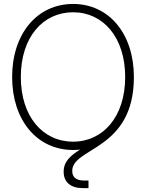

<svg xmlns="http://www.w3.org/2000/svg" viewBox="-20 -757 746 981"><path d="M353.5 9.3C365.7 9.3 377.4 8.8 389.2 7.3C340.8 37.6 305.2 67.9 305.2 120.6C305.2 174.3 342.3 204.1 401.9 204.1H432.1V165.5H410.6C369.1 165.5 349.1 148.4 349.1 116.2C349.1 -4.9 664.1 12.2 664.1 -363.3C664.1 -585 536.6 -736.8 353.5 -736.8C169.4 -736.8 42 -584.5 42 -363.3C42 -143.1 168.9 9.3 353.5 9.3ZM353.5 -33.2C197.8 -33.2 86.4 -162.6 86.4 -363.3C86.4 -566.9 199.2 -694.3 353.5 -694.3C507.3 -694.3 619.6 -565.9 619.6 -363.3C619.6 -161.6 507.3 -33.2 353.5 -33.2Z"/></svg>

Font: Raveo Display Display ExLight
Style: Regular
Weight: 200
Designer: Jakub Foglar, Rasmus Andersson (Inter)
Foundry: Jakubfoglar.com
Version: Version 1.100;Glyphs 3.2.3 (3260)